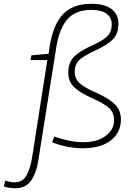

<svg xmlns="http://www.w3.org/2000/svg" viewBox="-125 -770 681 1010"><path d="M44 58 124 -454H35L40 -479L131 -487L136 -526Q155 -641 206.5 -695.5Q258 -750 356 -750Q425 -750 461.5 -722.5Q498 -695 498 -645Q498 -596 472 -566.5Q446 -537 378 -505Q318 -478 293 -455Q268 -432 268 -393Q268 -356 293.5 -332.5Q319 -309 384 -281Q452 -250 481.5 -219Q511 -188 511 -141Q511 -73 458 -31.5Q405 10 310 10Q271 10 227.5 1.5Q184 -7 149 -22L161 -52Q195 -39 236 -30.5Q277 -22 313 -22Q386 -22 430.5 -55Q475 -88 475 -136Q475 -177 450 -200.5Q425 -224 365 -251Q297 -281 265.5 -311Q234 -341 234 -387Q234 -440 263.5 -470.5Q293 -501 358 -530Q417 -556 440 -580Q463 -604 463 -640Q463 -677 436 -697.5Q409 -718 357 -718Q273 -718 230 -669Q187 -620 171 -521L78 65Q67 140 38.5 180Q10 220 -43 220Q-57 220 -74 218Q-91 216 -105 210L-97 180Q-82 185 -70 187Q-58 189 -48 189Q-6 189 14 153.5Q34 118 44 58Z"/></svg>

Font: Georama ExtraLight
Style: Italic
Weight: 200
Italic angle: -9°
Designer: Jean-Baptiste Levee
Foundry: Production Type
Version: Version 1.000